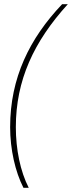

<svg xmlns="http://www.w3.org/2000/svg" viewBox="-20 -731 341 909"><path d="M91 158H116C76 80 55 -24 55 -129C55 -351 140 -534 301 -711H274C120 -549 28 -362 28 -129C28 -24 52 82 91 158Z"/></svg>

Font: Noto Sans Condensed Thin
Style: Italic
Weight: 100
Width: 3
Italic angle: -12°
Designer: Monotype Design Team
Foundry: Monotype Imaging Inc.
Version: Version 2.013